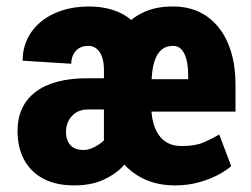

<svg xmlns="http://www.w3.org/2000/svg" viewBox="-20 -558 769 588"><path d="M298.3 -89.4V-343.8Q298.3 -366.7 292.7 -383.1Q287.1 -399.4 276.4 -408.4Q265.6 -417.5 250.5 -417.5Q233.4 -417.5 221.9 -410.2Q210.4 -402.8 204.3 -390.4Q198.2 -377.9 198.2 -362.8L49.3 -372.1Q49.3 -408.2 63.7 -438.5Q78.1 -468.8 104.7 -491Q131.3 -513.2 168.7 -525.6Q206.1 -538.1 252.4 -538.1Q310.1 -538.1 352.5 -516.4Q395 -494.6 418.7 -451.2Q442.4 -407.7 442.4 -342.8V-106.4ZM317.9 -318.4 319.3 -222.7H249Q227.5 -222.7 212.6 -213.1Q197.8 -203.6 189.9 -188.2Q182.1 -172.9 182.1 -155.3Q182.1 -138.2 187.7 -125.5Q193.4 -112.8 205.3 -105.7Q217.3 -98.6 235.8 -98.6Q250 -98.6 265.1 -105.7Q280.3 -112.8 293.2 -123.5Q306.2 -134.3 314.2 -146.7Q322.3 -159.2 321.8 -170.4L387.7 -94.2Q377.4 -70.8 354.2 -46.6Q331.1 -22.5 294.4 -6.3Q257.8 9.8 207 9.8Q150.9 9.8 112.3 -11Q73.7 -31.7 53.7 -69.1Q33.7 -106.4 33.7 -157.2Q33.7 -195.8 47.6 -225.6Q61.5 -255.4 88.4 -276.1Q115.2 -296.9 155.3 -307.6Q195.3 -318.4 248 -318.4ZM517.1 9.8Q464.4 9.8 423.8 -8.5Q383.3 -26.9 355.2 -60.3Q327.1 -93.8 313 -139.4Q298.8 -185.1 298.8 -239.3V-275.4Q298.8 -333.5 312 -381.6Q325.2 -429.7 351.3 -464.8Q377.4 -500 417.2 -519.3Q457 -538.6 509.8 -538.1Q554.7 -538.1 589.8 -521.5Q625 -504.9 649.9 -473.6Q674.8 -442.4 688 -398.2Q701.2 -354 701.2 -298.8V-216.3H356.9V-315.4H556.2V-328.1Q556.2 -356 551 -375.7Q545.9 -395.5 535.9 -406.5Q525.9 -417.5 509.8 -417.5Q489.7 -417.5 476.3 -407Q462.9 -396.5 455.6 -377.2Q448.2 -357.9 445.6 -332Q442.9 -306.2 442.9 -275.4V-239.3Q442.9 -211.9 448 -188.5Q453.1 -165 464.4 -147.5Q475.6 -129.9 493.2 -120.4Q510.7 -110.8 536.1 -110.8Q577.1 -110.8 602.1 -121.3Q627 -131.8 651.4 -146L688 -49.3Q672.4 -35.2 646 -21.5Q619.6 -7.8 586.7 1Q553.7 9.8 517.1 9.8Z"/></svg>

Font: Roboto Condensed ExtraBold
Style: Regular
Weight: 800
Designer: Christian Robertson
Foundry: Google
Version: Version 3.008; 2023